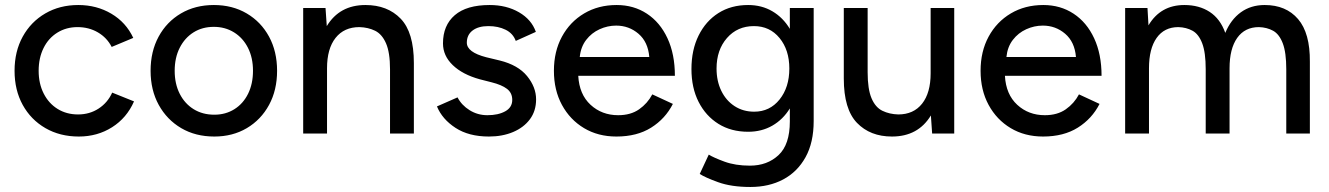

<svg xmlns="http://www.w3.org/2000/svg" viewBox="-20 -532 5294 765"><path d="M294 12Q219 12 161 -21.5Q103 -55 70.5 -114Q38 -173 38 -250Q38 -327 70.5 -386Q103 -445 160.5 -478.5Q218 -512 292 -512Q365 -512 423.5 -477.5Q482 -443 511 -381L425 -345Q406 -382 370 -403Q334 -424 289 -424Q244 -424 208.5 -402Q173 -380 153.5 -340.5Q134 -301 134 -250Q134 -199 154 -159.5Q174 -120 209.5 -98Q245 -76 291 -76Q337 -76 373 -99.5Q409 -123 427 -163L514 -128Q485 -62 426.5 -25Q368 12 294 12Z M834 12Q759 12 702 -21.5Q645 -55 612.5 -114Q580 -173 580 -250Q580 -327 612 -386Q644 -445 701 -478.5Q758 -512 832 -512Q906 -512 963 -478.5Q1020 -445 1052 -386Q1084 -327 1084 -250Q1084 -173 1052 -114Q1020 -55 963.5 -21.5Q907 12 834 12ZM834 -75Q879 -75 914 -97Q949 -119 968.5 -158.5Q988 -198 988 -250Q988 -302 968 -341.5Q948 -381 912.5 -403Q877 -425 832 -425Q786 -425 751 -403Q716 -381 696 -341.5Q676 -302 676 -250Q676 -198 696 -158.5Q716 -119 751.5 -97Q787 -75 834 -75Z M1188 0V-500H1277L1282 -428Q1333 -512 1436 -512Q1524 -512 1576.5 -457.5Q1629 -403 1629 -281V0H1534V-256Q1534 -323 1518 -359.5Q1502 -396 1474.5 -409.5Q1447 -423 1412 -424Q1351 -424 1317 -381Q1283 -338 1283 -260V0Z M1928 12Q1848 12 1795 -22.5Q1742 -57 1721 -108L1803 -144Q1819 -113 1851 -93Q1883 -73 1922 -73Q1965 -73 1993 -88.5Q2021 -104 2021 -134Q2021 -162 2000 -178Q1979 -194 1939 -204L1892 -216Q1823 -235 1784 -272.5Q1745 -310 1745 -359Q1745 -431 1792 -471.5Q1839 -512 1931 -512Q1998 -512 2048 -483Q2098 -454 2115 -405L2035 -369Q2024 -399 1994.5 -413.5Q1965 -428 1926 -428Q1886 -428 1863 -410.5Q1840 -393 1840 -362Q1840 -324 1917 -304L1971 -291Q2044 -273 2080 -229Q2116 -185 2116 -136Q2116 -90 2091.5 -57Q2067 -24 2024.5 -6Q1982 12 1928 12Z M2436 12Q2363 12 2307 -21.5Q2251 -55 2219 -114Q2187 -173 2187 -250Q2187 -327 2219 -386Q2251 -445 2307.5 -478.5Q2364 -512 2437 -512Q2505 -512 2557.5 -477.5Q2610 -443 2639.5 -379.5Q2669 -316 2669 -230H2284Q2288 -156 2333 -114.5Q2378 -73 2443 -73Q2493 -73 2526.5 -96.5Q2560 -120 2579 -156L2661 -118Q2631 -59 2574.5 -23.5Q2518 12 2436 12ZM2435 -430Q2401 -430 2369 -415.5Q2337 -401 2315.5 -373Q2294 -345 2290 -305H2567Q2562 -365 2524 -397.5Q2486 -430 2435 -430Z M2961 -7Q2893 -7 2842.5 -38.5Q2792 -70 2763.5 -126Q2735 -182 2735 -257Q2735 -333 2763.5 -390.5Q2792 -448 2842.5 -480Q2893 -512 2961 -512Q3015 -512 3057.5 -487Q3100 -462 3127 -417V-500H3222V-50Q3222 36 3189.5 94.5Q3157 153 3100.5 183Q3044 213 2970 213Q2894 213 2841.5 194Q2789 175 2768 161L2804 84Q2823 96 2866.5 112Q2910 128 2968 128Q3037 128 3082 86Q3127 44 3127 -48V-100Q3100 -56 3057.5 -31.5Q3015 -7 2961 -7ZM2985 -87Q3047 -87 3086 -135.5Q3125 -184 3125 -259Q3125 -333 3086 -380.5Q3047 -428 2984 -428Q2918 -428 2876.5 -380.5Q2835 -333 2835 -259Q2835 -209 2854 -170Q2873 -131 2907 -109Q2941 -87 2985 -87Z M3437 -244Q3437 -177 3452.5 -140.5Q3468 -104 3496 -90.5Q3524 -77 3559 -76Q3620 -76 3654 -119Q3688 -162 3688 -240V-500H3782V0H3694L3689 -72Q3638 12 3534 12Q3447 12 3394.5 -42.5Q3342 -97 3342 -219V-500H3437Z M4136 12Q4063 12 4007 -21.5Q3951 -55 3919 -114Q3887 -173 3887 -250Q3887 -327 3919 -386Q3951 -445 4007.5 -478.5Q4064 -512 4137 -512Q4205 -512 4257.5 -477.5Q4310 -443 4339.5 -379.5Q4369 -316 4369 -230H3984Q3988 -156 4033 -114.5Q4078 -73 4143 -73Q4193 -73 4226.5 -96.5Q4260 -120 4279 -156L4361 -118Q4331 -59 4274.5 -23.5Q4218 12 4136 12ZM4135 -430Q4101 -430 4069 -415.5Q4037 -401 4015.5 -373Q3994 -345 3990 -305H4267Q4262 -365 4224 -397.5Q4186 -430 4135 -430Z M4463 0V-500H4552L4556 -431Q4604 -512 4699 -512Q4758 -512 4800 -484.5Q4842 -457 4862 -401Q4884 -454 4924 -483Q4964 -512 5019 -512Q5104 -512 5152 -456Q5200 -400 5199 -286V0H5105V-256Q5105 -323 5091 -359.5Q5077 -396 5052.5 -409.5Q5028 -423 4996 -424Q4940 -424 4909.5 -381Q4879 -338 4879 -260V0H4784V-256Q4784 -323 4770 -359.5Q4756 -396 4731.5 -409.5Q4707 -423 4675 -424Q4619 -424 4588.5 -381Q4558 -338 4558 -260V0Z"/></svg>

Font: Figtree Medium
Style: Regular
Weight: 500
Designer: Erik Kennedy
Foundry: Erik Kennedy
Version: Version 2.001; ttfautohint (v1.8.4.7-5d5b);gftools[0.9.27]